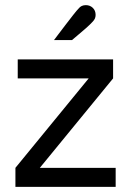

<svg xmlns="http://www.w3.org/2000/svg" viewBox="-20 -727 500 747"><path d="M40 0V-74L325 -422H49V-496H420V-422L135 -74H430V0ZM190 -571Q193 -575 205.5 -591.5Q218 -608 234 -629Q250 -650 264.5 -668.5Q279 -687 286 -694Q296 -707 314 -707Q330 -707 341 -696.5Q352 -686 352 -669Q352 -662 349.5 -655.5Q347 -649 339 -641Q332 -633 314 -617Q296 -601 279.5 -587.5Q263 -574 260 -571Z"/></svg>

Font: Atkinson Hyperlegible
Style: Regular
Weight: 400
Designer: Elliott Scott, Megan Eiswerth, Linus Boman, Theodore Petrosky
Foundry: Braille Institute
Version: Version 1.006; ttfautohint (v1.8.3)